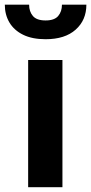

<svg xmlns="http://www.w3.org/2000/svg" viewBox="-52 -778 379 798"><path d="M137.5 -615Q82 -615 44.2 -633.5Q6.5 -652 -12.8 -684.5Q-32 -717 -32 -758.5H69Q69 -730 84.8 -711.5Q100.5 -693 137.5 -693Q174 -693 189.8 -711.5Q205.5 -730 205.5 -758.5H307Q307 -694.5 262.5 -654.8Q218 -615 137.5 -615ZM207.5 0H65V-528.5H207.5Z"/></svg>

Font: Roberto Sans
Style: Bold
Weight: 700
Designer: Google (font) & Cristiano Sobral (main changes)
Version: Version 1.000;October 12, 2021;FontCreator 14.0.0.2814 64-bi